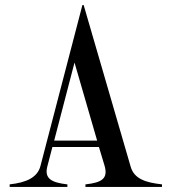

<svg xmlns="http://www.w3.org/2000/svg" viewBox="-20 -735 675 755"><path d="M18 -10V0H245V-10C182 -17 154 -33 166 -80L186 -157H369L391 -84C406 -33 381 -17 316 -10V0H617V-10C554 -17 508 -31 494 -79L309 -715H304L139 -82C127 -36 82 -17 18 -10ZM193 -182 273 -489 362 -182Z"/></svg>

Font: Sprat Condesed
Style: Regular
Weight: 400
Width: 3
Designer: Ethan Nakache
Foundry: Collletttivo
Version: Version 2.000;Glyphs 3.2 (3217)